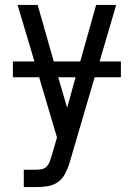

<svg xmlns="http://www.w3.org/2000/svg" viewBox="-20 -540 540 775"><path d="M76 215V145H129Q139 145 150 142.5Q161 140 168.5 132Q176 124 180 114Q184 104 187 94L210 15L138 -228H32V-292H119L51 -520H132L197 -292H304L368 -520H449L382 -292H468V-228H362L262 113Q261 116 260.5 118Q260 120 259 123Q252 144 241.5 163.5Q231 183 213 195.5Q195 208 173 211.5Q151 215 129 215ZM251 -105 285 -228H215Z"/></svg>

Font: Iosevka SS18
Style: Regular
Weight: 400
Monospace: yes
Designer: Belleve Invis
Foundry: Belleve Invis
Version: Version 25.1.1; ttfautohint (v1.8.4)